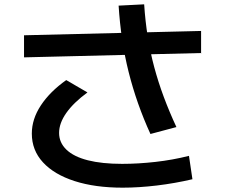

<svg xmlns="http://www.w3.org/2000/svg" viewBox="-20 -820 1040 887"><path d="M547 47Q419 47 324.5 16.5Q230 -14 178.5 -70Q127 -126 127 -203Q127 -270 169 -333.5Q211 -397 286 -450L384 -393Q320 -346 286.5 -298.5Q253 -251 253 -206Q253 -161 287 -128.5Q321 -96 386 -79.5Q451 -63 544 -63Q618 -63 698 -72Q778 -81 853 -100L869 8Q788 27 704.5 37Q621 47 547 47ZM91 -555V-657L909 -677V-575ZM675 -201Q643 -271 618 -342Q593 -413 574.5 -486.5Q556 -560 544.5 -637Q533 -714 528 -794L646 -800Q651 -723 662.5 -651Q674 -579 692.5 -510Q711 -441 736.5 -372.5Q762 -304 795 -233Z"/></svg>

Font: M PLUS 1 SemiBold
Style: Regular
Weight: 600
Designer: Coji Morishita
Foundry: UNDERFOREST DESIGN
Version: Version 1.001